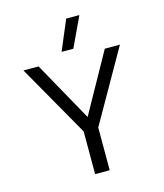

<svg xmlns="http://www.w3.org/2000/svg" viewBox="-124 -949 891 1042"><g transform="rotate(-15 321.0 -428.0)"><path d="M276 -688H342L421 -856H347ZM280 0H362V-240L592 -644H507L321 -310L135 -644H50L280 -240Z"/></g></svg>

Font: Kanit Light
Style: Regular
Weight: 300
Designer: Katatrad Team
Foundry: CadsonDemak
Version: Version 1.000;PS 001.000;hotconv 1.0.88;makeotf.lib2.5.64775